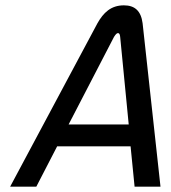

<svg xmlns="http://www.w3.org/2000/svg" viewBox="-20 -699 640 719"><path d="M345 -612 18 0H116L194 -151H469L484 0H581L514 -612C508 -658 485 -679 444 -679C395 -679 367 -651 345 -612ZM237 -233 407 -561C414 -572 418 -575 422 -575C427 -575 429 -570 430 -561L462 -233Z"/></svg>

Font: LT Wave Mono
Style: Italic
Weight: 400
Designer: Daniel Lyons
Version: Version 2.5 (Glyphs App)